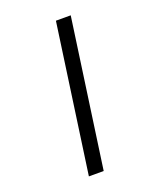

<svg xmlns="http://www.w3.org/2000/svg" viewBox="-165 -820 930 1121"><g transform="rotate(-20 300.0 -260.0)"><path d="M190 200 320 -720H412L282 200Z"/></g></svg>

Font: Chivo Mono SemiBold
Style: Italic
Weight: 600
Italic angle: -8.05°
Monospace: yes
Version: Version 1.008